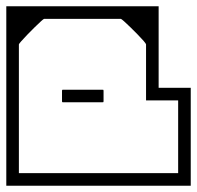

<svg xmlns="http://www.w3.org/2000/svg" viewBox="-48 -598 626 610"><g transform="rotate(90 265.0 -293.0)"><path d="M-20 -358H20Q20 -330.5 20 -314Q20 -297.5 20 -282.2Q20 -267 20 -243Q20 -243 20 -243Q20 -243 20 -243Q20 -243 20 -243Q20 -243 20 -243Q20 -218 20 -205Q20 -192 20 -183.2Q20 -174.5 20 -162.8Q20 -151 20 -128H-20ZM550 -358V-128H510Q510 -151 510 -162.8Q510 -174.5 510 -183.2Q510 -192 510 -205Q510 -218 510 -243Q510 -243 510 -243Q510 -243 510 -243Q510 -243 510 -243Q510 -243 510 -243Q510 -267 510 -282.2Q510 -297.5 510 -314Q510 -330.5 510 -358ZM-20 -279H20V-120Q20 -118.5 27.8 -110Q35.5 -101.5 47 -89.8Q58.5 -78 70.5 -66.5Q82.5 -55 91 -47.5Q99.5 -40 101 -40Q101 -40 101 -40Q101 -40 101 -40Q101 -40 101 -40Q101 -40 118.2 -40Q135.5 -40 161 -40Q186.5 -40 212 -40Q237.5 -40 254.8 -40Q272 -40 272 -40Q272 -30.5 272 -20.2Q272 -10 272 0Q272 0 272 0Q272 0 272 0Q272 0 272 0Q272 0 272 0Q272 0 272 0Q268.5 0 246 0Q223.5 0 190.2 0Q157 0 120.8 0Q84.5 0 52.5 0Q20.5 0 0.2 0Q-20 0 -20 0Q-20 0 -20 0Q-20 0 -20 0Q-20 0 -20 0Q-20 0 -20 0Q-20 0 -20 -20.2Q-20 -40.5 -20 -72.2Q-20 -104 -20 -139.5Q-20 -175 -20 -206.8Q-20 -238.5 -20 -258.8Q-20 -279 -20 -279ZM550 -296H510V-546Q510 -546 510 -546Q510 -546 510 -546Q510 -546 492 -546Q474 -546 450.5 -546Q427 -546 409 -546Q391 -546 391 -546Q391 -546 374 -546Q357 -546 335 -546Q313 -546 296 -546Q279 -546 279 -546Q279 -546 279 -546Q279 -546 279 -546V-444Q279 -444 279 -444Q279 -444 279 -444Q279 -444 279 -444Q279 -444 279 -444Q279 -444 264 -444Q249 -444 226 -444Q203 -444 177.8 -444Q152.5 -444 131.8 -444Q111 -444 101 -444Q101 -444 101 -444Q101 -444 101 -444Q101 -444 101 -444Q99 -444 90.2 -436.5Q81.5 -429 69.8 -417.5Q58 -406 46.5 -394.2Q35 -382.5 27.5 -374Q20 -365.5 20 -364Q20 -364 20 -364Q20 -364 20 -364V-287H-20V-484Q18.5 -484 46.2 -484Q74 -484 95.8 -484Q117.5 -484 136 -484Q154.5 -484 174 -484Q189.5 -484 203.2 -484Q217 -484 226.5 -484Q236 -484 239 -484V-586Q239 -586 254 -586Q269 -586 291.2 -586Q313.5 -586 336 -586Q358.5 -586 374.2 -586Q390 -586 391 -586Q391 -586 391 -586Q391 -586 391 -586Q391 -586 391 -586Q391 -586 391 -586Q391 -586 391 -586Q391 -586 391 -586Q391 -586 391 -586Q391 -586 391 -586Q391 -586 391 -586Q391 -586 391 -586Q392 -586 408.5 -586Q425 -586 448.5 -586Q472 -586 495.2 -586Q518.5 -586 534.2 -586Q550 -586 550 -586ZM550 -279Q550 -279 550 -258.8Q550 -238.5 550 -206.8Q550 -175 550 -139.5Q550 -104 550 -72.2Q550 -40.5 550 -20.2Q550 0 550 0Q550 0 550 0Q550 0 550 0Q550 0 550 0Q550 0 550 0Q550 0 529 0Q508 0 474.8 0Q441.5 0 404 0Q366.5 0 333.2 0Q300 0 279 0Q258 0 258 0Q258 0 258 0Q258 0 258 0Q258 0 258 0Q258 0 258 0Q258 0 258 0Q258 -10 258 -20.2Q258 -30.5 258 -40Q258 -40 276.2 -40Q294.5 -40 323.2 -40Q352 -40 384 -40Q416 -40 444.8 -40Q473.5 -40 491.8 -40Q510 -40 510 -40Q510 -40 510 -40Q510 -40 510 -40Q510 -40 510 -40Q510 -40 510 -40Q510 -40 510 -40Q510 -40 510 -40Q510 -40 510 -40Q510 -40 510 -40Q510 -40 510 -40Q510 -40 510 -40Q510 -40 510 -40Q510 -40 510 -40Q510 -40 510 -40Q510 -40 510 -57.2Q510 -74.5 510 -101.8Q510 -129 510 -159.5Q510 -190 510 -217.2Q510 -244.5 510 -261.8Q510 -279 510 -279ZM245 -181Q245 -181 245 -199.8Q245 -218.5 245 -243Q245 -267.5 245 -286.2Q245 -305 245 -305Q245 -305 245 -305Q245 -305 245 -305Q245 -308 245.5 -308.5Q246 -309 249 -309Q254.5 -309 259.8 -309Q265 -309 270.2 -309Q275.5 -309 281 -309Q284 -309 284.5 -308.5Q285 -308 285 -305Q285 -305 285 -305Q285 -305 285 -305Q285 -305 285 -286.2Q285 -267.5 285 -243Q285 -218.5 285 -199.8Q285 -181 285 -181Q285 -181 285 -181Q285 -181 285 -181Q285 -181 285 -181Q285 -181 285 -181Q285 -181 285 -181Q285 -181 285 -181Q285 -181 285 -181Q285 -178 284.5 -177.5Q284 -177 281 -177Q273 -177 265.2 -177Q257.5 -177 249 -177Q246 -177 245.5 -177.5Q245 -178 245 -181Q245 -181 245 -181Q245 -181 245 -181Q245 -181 245 -181Q245 -181 245 -181Q245 -181 245 -181Q245 -181 245 -181Q245 -181 245 -181Z"/></g></svg>

Font: Honk
Style: Regular
Weight: 400
Designer: Noopur Datye & Yesha Goshar
Foundry: Ek Type
Version: Version 1.000